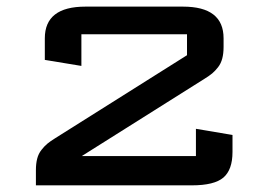

<svg xmlns="http://www.w3.org/2000/svg" viewBox="-20 -557 807 577"><path d="M87.9 -45.4Q87.9 -65.4 91.8 -80.3Q95.7 -95.2 104.5 -106.4Q113.3 -117.7 122.1 -125Q130.9 -132.3 145 -141.1L542 -391.1V-454.1H224.6V-358.9L114.7 -377V-441.9Q114.7 -537.1 236.8 -537.1H529.8Q651.9 -537.1 651.9 -441.9V-416Q651.9 -396 647.9 -381.1Q644 -366.2 635.3 -355Q626.5 -343.8 617.7 -336.4Q608.9 -329.1 594.7 -320.3L225.6 -87.9H568.8V-169.9L678.7 -151.4V-100.1Q678.7 -46.9 651.4 -23.4Q624 0 556.6 0H87.9Z"/></svg>

Font: Squarish Sans CT
Style: Regular
Weight: 400
Version: Version 0.9